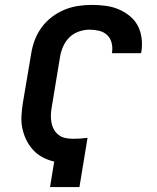

<svg xmlns="http://www.w3.org/2000/svg" viewBox="-20 -763 640 783"><path d="M184 0 201 -104Q176 -110 154 -121.5Q132 -133 115.5 -151Q99 -169 88 -191Q77 -213 71.5 -238Q66 -263 67.5 -289.5Q69 -316 73 -342L107 -543Q111 -570 121 -597.5Q131 -625 148.5 -649.5Q166 -674 190 -692.5Q214 -711 241 -722.5Q268 -734 297 -738.5Q326 -743 353 -743Q382 -743 409.5 -739.5Q437 -736 461.5 -726Q486 -716 507 -699.5Q528 -683 540.5 -660.5Q553 -638 557 -610.5Q561 -583 557 -555L555 -546H436L437 -550Q440 -570 435 -589Q430 -608 416.5 -620.5Q403 -633 384 -637.5Q365 -642 345 -642Q323 -642 300.5 -634Q278 -626 261.5 -609Q245 -592 236 -570Q227 -548 224 -526L191 -326Q188 -310 187.5 -294Q187 -278 190 -262.5Q193 -247 200.5 -234Q208 -221 220 -212Q232 -203 247.5 -200Q263 -197 279 -197Q293 -197 308 -198Q323 -199 337 -201L304 0Z"/></svg>

Font: Iosevka Extended
Style: Bold Italic
Weight: 700
Width: 7
Italic angle: -9°
Monospace: yes
Designer: Belleve Invis
Foundry: Belleve Invis
Version: Version 32.5.0; ttfautohint (v1.8.4)